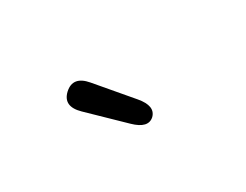

<svg xmlns="http://www.w3.org/2000/svg" viewBox="-36 -1018 679 530"><g transform="rotate(-30 303.0 -753.5)"><path d="M344 -662Q320 -640 283 -676L183 -773Q145 -810 177 -840Q210 -870 244 -830L334 -724Q367 -685 344 -662Z"/></g></svg>

Font: Resource Han Rounded KR
Style: Regular
Weight: 400
Designer: Cyano Hao (round all glyphs); Ryoko NISHIZUKA 西塚涼子 (kana, bopomofo & ideographs); Paul D. Hunt (Latin, Greek & Cyrillic)
Foundry: Cyano Hao
Version: 0.990